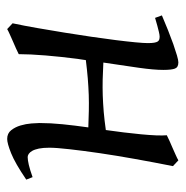

<svg xmlns="http://www.w3.org/2000/svg" viewBox="-11 -486 517 535"><g transform="rotate(90 247.5 -218.5)"><path d="M322.8 -69.8Q322.8 -100.6 326.2 -134.3Q329.6 -168 335 -206.1Q311 -207 289.1 -207.5Q267.1 -208 244.6 -207.3Q222.2 -206.5 198.5 -204.6Q174.8 -202.6 147.5 -199.2Q146.5 -193.4 145.8 -187.5Q145 -181.6 144 -175.8Q141.1 -153.8 138.7 -131.1Q136.2 -108.4 134.5 -86.9Q132.8 -65.4 131.8 -46.1Q130.9 -26.9 130.9 -12.2Q124.5 -8.8 115 -4.6Q105.5 -0.5 95.5 3.9Q85.4 8.3 76.2 12.5Q66.9 16.6 61 20L44.9 4.9Q51.8 -27.3 58.3 -64.9Q64.9 -102.5 71 -140.4Q77.1 -178.2 82.5 -215.1Q87.9 -252 91.8 -283Q95.7 -314 97.9 -337.4Q100.1 -360.8 100.1 -372.1Q100.1 -383.3 98.9 -389.9Q97.7 -396.5 95.5 -399.7Q93.3 -402.8 89.8 -403.8Q86.4 -404.8 82 -404.8Q77.6 -404.8 69.1 -402.8Q60.5 -400.9 51.8 -398.4Q41.5 -395.5 29.8 -392.1L22.9 -411.1Q43.5 -419.9 64.2 -428.2Q85 -436.5 103 -442.9Q121.1 -449.2 134.5 -453.1Q147.9 -457 153.8 -457Q167.5 -457 171.1 -447.5Q174.8 -438 174.8 -415Q174.8 -388.7 168.9 -347.2Q163.1 -305.7 154.3 -248Q179.2 -246.6 201.4 -246.1Q223.6 -245.6 245.8 -246.3Q268.1 -247.1 291.5 -249Q314.9 -251 342.3 -254.9Q345.7 -278.8 348.9 -304.4Q352.1 -330.1 354.2 -353Q356.4 -376 357.2 -394.8Q357.9 -413.6 356.9 -424.8Q363.3 -428.2 372.8 -432.4Q382.3 -436.5 392.3 -440.9Q402.3 -445.3 411.6 -449.5Q420.9 -453.6 426.8 -457L442.9 -441.9Q432.6 -390.1 423.1 -337.2Q413.6 -284.2 406.7 -237.3Q399.9 -190.4 395.8 -153.6Q391.6 -116.7 391.6 -97.7Q391.6 -80.1 394 -68.4Q396.5 -56.6 400.4 -49.8Q404.3 -43 408.9 -40Q413.6 -37.1 417.5 -37.1Q425.8 -37.1 439.5 -40.3Q453.1 -43.5 473.6 -50.8L480.5 -33.2Q434.6 -2 407 9Q379.4 20 367.2 20Q351.6 20 342.8 8.8Q334 -2.4 329.6 -17.3Q325.2 -32.2 324 -47.4Q322.8 -62.5 322.8 -69.8Z"/></g></svg>

Font: Gentium Plus
Style: Italic
Weight: 400
Italic angle: -8°
Designer: J. Victor Gaultney, Annie Olsen, Iska Routamaa
Foundry: SIL International
Version: Version 1.510